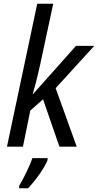

<svg xmlns="http://www.w3.org/2000/svg" viewBox="-20 -780 521 1021"><path d="M17 0H102L141 -192L209 -252L296 0H388L276 -311L481 -536H384L156 -280H154C162 -308 176 -357 193 -434L263 -760H178ZM82 208V221H129C169 181 220 107 233 71V61H152C138 104 102 175 82 208Z"/></svg>

Font: Noto Sans SemiCondensed
Style: Italic
Weight: 400
Width: 4
Italic angle: -12°
Designer: Monotype Design Team
Foundry: Monotype Imaging Inc.
Version: Version 2.013